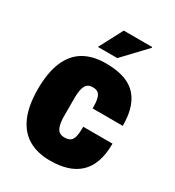

<svg xmlns="http://www.w3.org/2000/svg" viewBox="-177 -827 859 944"><g transform="rotate(30 252.5 -355.5)"><path d="M253 12Q179 12 128.5 -18Q78 -48 51.5 -109Q25 -170 25 -264Q25 -358 51.5 -419.5Q78 -481 128.5 -510.5Q179 -540 253 -540Q303 -540 344.5 -529Q386 -518 415.5 -492Q445 -466 461 -422.5Q477 -379 477 -315H306Q306 -350 301 -370Q296 -390 285 -398Q274 -406 255 -406Q236 -406 225 -397Q214 -388 208.5 -367.5Q203 -347 203 -312V-215Q203 -181 209 -160Q215 -139 226.5 -130.5Q238 -122 257 -122Q277 -122 289 -130Q301 -138 306 -158Q311 -178 311 -214H477Q477 -153 461.5 -110Q446 -67 416.5 -40Q387 -13 345.5 -0.5Q304 12 253 12ZM177 -590 247 -723H408L409 -719L287 -590Z"/></g></svg>

Font: Archivo Condensed Black
Style: Regular
Weight: 900
Width: 3
Designer: Hector Gatti
Foundry: Omnibus-Type
Version: Version 2.001